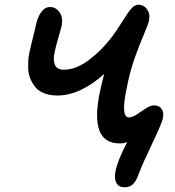

<svg xmlns="http://www.w3.org/2000/svg" viewBox="-20 -631 744 818"><path d="M511.2 167Q485.4 167 475.8 148.4Q466.3 129.9 471.2 103Q479.5 55.7 522 -25.9Q508.8 -20 490.2 -20Q423.3 -20 403.1 -76.2Q382.8 -132.3 405.8 -240.2Q411.6 -268.1 423.8 -315.9Q321.3 -224.1 224.1 -224.1Q191.9 -224.1 167.7 -233.9Q143.6 -243.7 130.4 -260Q117.2 -276.4 108.9 -296.9Q100.6 -317.4 100.1 -338.9Q99.6 -360.4 101.1 -380.9Q104 -406.7 117.2 -458.3Q130.4 -509.8 132.8 -522.9Q139.2 -556.2 155 -578.6Q170.9 -601.1 192.9 -601.1Q218.3 -601.1 233.6 -578.6Q249 -556.2 243.2 -523.9Q240.2 -510.3 228.8 -471.2Q217.3 -432.1 213.9 -413.1Q205.1 -379.9 213.1 -356.9Q221.2 -334 252 -334Q303.7 -334 358.6 -375.2Q413.6 -416.5 457 -474.1Q475.1 -497.6 499 -536.1Q522.9 -574.7 538.1 -592.8Q553.2 -610.8 568.8 -610.8Q593.3 -610.8 606.9 -590.8Q620.6 -570.8 615.2 -545.9Q611.8 -527.3 594.2 -487.3Q576.7 -447.3 554.9 -386.5Q533.2 -325.7 520 -256.8Q493.2 -130.9 528.8 -130.9Q544.4 -130.9 563.2 -143.6Q582 -156.2 601.3 -169.2Q620.6 -182.1 637.2 -182.1Q657.2 -182.1 668.2 -167.7Q679.2 -153.3 673.8 -127Q669.9 -106 629.2 -21Q588.4 64 571.8 107.9Q562.5 136.2 548.6 151.6Q534.7 167 511.2 167Z"/></svg>

Font: Shantell Sans Irregular
Style: Italic
Weight: 500
Italic angle: -11.31°
Designer: Stephen Nixon, Anya Danilova, Shantell Martin
Foundry: Arrow Type
Version: Version 1.006;[9816181b4]